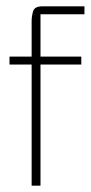

<svg xmlns="http://www.w3.org/2000/svg" viewBox="-20 -583 287 607"><path d="M80 4V-516Q80 -531 84.5 -547Q89 -563 114 -563H247V-538H108V4ZM10 -379V-404H237V-379Z"/></svg>

Font: Darker Grotesque Light Light
Style: Regular
Weight: 300
Version: Version 1.000;gftools[0.9.28]